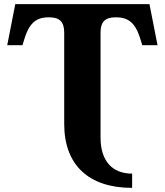

<svg xmlns="http://www.w3.org/2000/svg" viewBox="-20 -720 798 930"><path d="M467 -54V-563C467 -613 489 -636 538 -636H544C617 -636 643 -590 664 -518L669 -501H743L704 -700H54L15 -501H89L94 -518C115 -590 141 -636 214 -636H220C269 -636 291 -613 291 -563V-120C291 79 409 190 620 190V121C523 121 467 59 467 -54Z"/></svg>

Font: LT Superior Serif ExtraBold
Style: Regular
Weight: 800
Designer: Daniel Lyons
Foundry: LyonsType
Version: Version 2.120;FEAKit 1.0